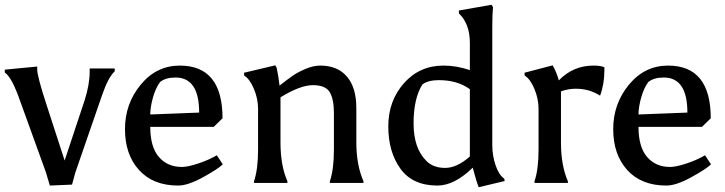

<svg xmlns="http://www.w3.org/2000/svg" viewBox="-26 -767 3041 805"><path d="M130 -476Q130 -447 170 -325L245 -94L329 -347Q350 -413 350 -468V-480H455V-468Q428 -443 403 -371L290 -44L276 7L183 11L166 -46L47 -375Q19 -446 -6 -463V-475L130 -488Z M721 11Q616 11 557 -54Q498 -119 498 -225.5Q498 -332 564 -412Q630 -492 728 -492Q907 -492 907 -271L870 -235H604Q604 -151 640 -109Q676 -67 737 -67Q761 -67 805 -81.5Q849 -96 883 -116L908 -78Q889 -59 825.5 -24Q762 11 721 11ZM710 -442Q668 -442 645 -423Q626 -397 615 -357Q604 -317 604 -287L809 -295Q809 -442 710 -442Z M1317 -492Q1389 -492 1428.5 -446Q1468 -400 1468 -314V-170Q1468 -75 1498 -7V0H1357V-7Q1374 -57 1374 -140V-293Q1374 -351 1356.5 -380.5Q1339 -410 1286 -410Q1233 -410 1150 -359V-170Q1150 -73 1179 -7V0H1039V-7Q1056 -57 1056 -140V-310Q1056 -353 1038.5 -394.5Q1021 -436 998 -450L997 -462L1128 -493L1134 -483Q1142 -446 1146 -408Q1183 -437 1203.5 -451Q1224 -465 1256 -478.5Q1288 -492 1317 -492Z M1808 11Q1704 11 1653 -59.5Q1602 -130 1602 -237Q1602 -344 1667.5 -418Q1733 -492 1833 -492Q1889 -492 1944 -473V-587Q1944 -667 1898 -711V-723L2035 -747L2041 -737Q2038 -708 2038 -654V-159Q2038 -114 2052 -73.5Q2066 -33 2088 -18L2090 -8L1981 18Q1971 -7 1956 -64Q1879 11 1808 11ZM1761 -93Q1790 -63 1840 -63Q1890 -63 1944 -111V-393Q1892 -431 1814 -431Q1769 -431 1745 -413Q1708 -354 1708 -250Q1708 -146 1761 -93Z M2462 -492Q2493 -492 2508 -485Q2508 -479 2508 -473Q2508 -414 2490 -366Q2445 -395 2388 -395Q2357 -395 2326 -384V-170Q2326 -73 2355 -7V0H2215V-7Q2232 -57 2232 -140V-310Q2232 -353 2214.5 -394.5Q2197 -436 2174 -450L2173 -462L2291 -493Q2307 -466 2317 -430Q2377 -492 2462 -492Z M2768 11Q2663 11 2604 -54Q2545 -119 2545 -225.5Q2545 -332 2611 -412Q2677 -492 2775 -492Q2954 -492 2954 -271L2917 -235H2651Q2651 -151 2687 -109Q2723 -67 2784 -67Q2808 -67 2852 -81.5Q2896 -96 2930 -116L2955 -78Q2936 -59 2872.5 -24Q2809 11 2768 11ZM2757 -442Q2715 -442 2692 -423Q2673 -397 2662 -357Q2651 -317 2651 -287L2856 -295Q2856 -442 2757 -442Z"/></svg>

Font: Asul
Style: Regular
Weight: 400
Version: Version 1.001